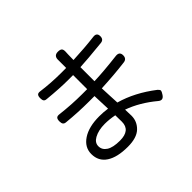

<svg xmlns="http://www.w3.org/2000/svg" viewBox="-170 -1044 1339 1339"><g transform="rotate(-45 500.0 -374.0)"><path d="M300.8 -170.9Q263.7 -150.4 263.7 -115.2Q263.7 -79.1 296.9 -57.6Q330.1 -36.1 398.4 -36.1Q501 -36.1 501 -120.1Q501 -127 500.5 -148.4Q500 -169.9 500 -184.6Q449.2 -194.3 406.2 -194.3Q342.8 -194.3 300.8 -170.9ZM565.4 -593.8V-455.1Q657.2 -458 795.9 -474.6Q835 -478.5 835 -441.4Q835 -407.2 801.8 -403.3Q693.4 -389.6 566.4 -383.8Q567.4 -356.4 569.8 -306.6Q572.3 -256.8 573.2 -237.3Q706.1 -200.2 834 -101.6Q847.7 -88.9 847.2 -80.6Q846.7 -72.3 835 -54.7Q812.5 -17.6 782.2 -43Q682.6 -126 576.2 -164.1Q578.1 -113.3 578.1 -102.5Q578.1 -45.9 536.6 -6.3Q495.1 33.2 407.2 33.2Q302.7 33.2 246.6 -3.9Q190.4 -41 190.4 -111.3Q190.4 -177.7 251.5 -218.3Q312.5 -258.8 416 -258.8Q457 -258.8 497.1 -252.9Q493.2 -335.9 492.2 -381.8H438.5Q332 -381.8 224.6 -392.6Q208 -393.6 201.2 -402.3Q194.3 -411.1 194.3 -429.7Q194.3 -451.2 202.6 -459.5Q210.9 -467.8 231.4 -464.8Q339.8 -452.1 438.5 -452.1H490.2V-590.8H442.4Q359.4 -590.8 242.2 -602.5Q225.6 -603.5 219.7 -612.3Q213.9 -621.1 213.9 -638.7Q213.9 -659.2 221.7 -667.5Q229.5 -675.8 249 -672.9Q343.8 -660.2 441.4 -660.2H491.2V-735.4Q488.3 -781.2 530.3 -781.2Q553.7 -781.2 562 -771.5Q570.3 -761.7 568.4 -738.3Q568.4 -735.4 567.9 -728Q567.4 -720.7 567.4 -716.8Q566.4 -705.1 566.4 -663.1Q679.7 -668 776.4 -679.7Q816.4 -685.5 816.4 -648.4Q816.4 -615.2 785.2 -612.3Q632.8 -596.7 565.4 -593.8Z"/></g></svg>

Font: GenSenMaruGothic TW TTF Regular
Style: Regular
Weight: 400
Version: Version 1.301